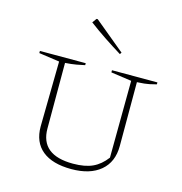

<svg xmlns="http://www.w3.org/2000/svg" viewBox="-110 -840 897 947"><g transform="rotate(15 339.0 -367.0)"><path d="M338 7Q241 7 189.5 -35Q138 -77 138 -157L143 -490L38 -505V-516H272V-506Q255 -502 230 -497.5Q205 -493 173 -491V-156Q173 -21 339 -21Q400 -21 439 -39Q478 -57 508 -97L511 -490L406 -505V-516H638V-506Q622 -502 602 -497.5Q582 -493 540 -491V-165Q540 -83 486.5 -38Q433 7 338 7ZM423 -603Q379 -630 335.5 -659Q292 -688 251 -719L267 -741H273L429 -612Z"/></g></svg>

Font: Piazzolla SC Thin
Style: Regular
Weight: 100
Designer: Juan Pablo del Peral
Foundry: Huerta Tipografica
Version: Version 1.330